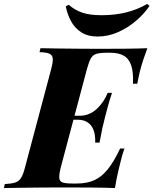

<svg xmlns="http://www.w3.org/2000/svg" viewBox="-65 -952 777 972"><path d="M234 -346 238 -366H444L439 -346ZM340 -366Q365 -366 387.5 -376Q410 -386 427.5 -403Q445 -420 458.5 -440.5Q472 -461 480 -482H502Q488 -439 481 -413Q474 -387 466 -356Q462 -337 457.5 -321Q453 -305 449.5 -284.5Q446 -264 439 -230H417Q418 -248 415 -268.5Q412 -289 402.5 -306.5Q393 -324 374.5 -335Q356 -346 327 -346ZM608 -528Q611 -587 599 -621.5Q587 -656 561 -670.5Q535 -685 493 -685H476Q442 -685 423.5 -679.5Q405 -674 395 -656.5Q385 -639 375 -602L243 -106Q234 -70 235 -52Q236 -34 251.5 -28.5Q267 -23 300 -23H325Q376 -23 413 -40Q450 -57 481 -95.5Q512 -134 543 -200H565Q560 -187 554.5 -168Q549 -149 544 -128Q539 -109 531 -73.5Q523 -38 517 0Q466 -2 403.5 -2.5Q341 -3 291 -3Q265 -3 225 -3Q185 -3 138.5 -2.5Q92 -2 44.5 -1.5Q-3 -1 -45 0L-41 -20Q-7 -22 12 -28Q31 -34 42 -52Q53 -70 62 -106L194 -602Q204 -639 202 -656.5Q200 -674 184.5 -680.5Q169 -687 135 -688L140 -708Q182 -707 229.5 -706.5Q277 -706 323.5 -705.5Q370 -705 410 -705Q450 -705 476 -705Q521 -705 578 -705.5Q635 -706 681 -708Q668 -673 659.5 -647Q651 -621 643 -590Q639 -572 635.5 -556Q632 -540 630 -528ZM449 -875Q518 -875 575 -889.5Q632 -904 680 -932L692 -922Q666 -883 624 -847Q582 -811 532 -789Q482 -767 429 -767Q381 -767 348 -787.5Q315 -808 295.5 -843Q276 -878 268 -920L283 -928Q313 -901 351.5 -888Q390 -875 449 -875Z"/></svg>

Font: Playfair Display ExtraBold
Style: Italic
Weight: 800
Italic angle: -14°
Designer: Claus Eggers Sørensen
Foundry: Claus Eggers Sørensen
Version: Version 1.203